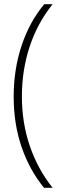

<svg xmlns="http://www.w3.org/2000/svg" viewBox="-20 -734 306 912"><path d="M45 -275Q45 -404 82.5 -517Q120 -630 190 -714H230Q158 -625 121 -513Q84 -401 84 -276Q84 -150 122 -39.5Q160 71 230 158H189Q121 75 83 -34.5Q45 -144 45 -275Z"/></svg>

Font: Noto Sans Lao Looped UI SmCd ExtLt
Style: Regular
Weight: 200
Width: 4
Designer: Mark Frömberg, Ben Mitchell
Foundry: The Fontpad Ltd
Version: Version 1.001; ttfautohint (v1.8.4.7-5d5b)